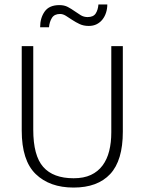

<svg xmlns="http://www.w3.org/2000/svg" viewBox="-20 -838 652 866"><path d="M78 -630H130V-253Q130 -136 175 -85Q220 -34 312 -34Q358 -34 390 -49Q422 -64 442.5 -91.5Q463 -119 472.5 -157Q482 -195 482 -241V-630H534V-244Q534 -114 477 -53Q420 8 312 8Q204 8 141 -53Q78 -114 78 -249ZM161 -715Q161 -757 181.5 -786Q202 -815 248 -815Q270 -815 286 -806.5Q302 -798 316 -788Q330 -778 344 -769.5Q358 -761 375 -761Q401 -761 411.5 -777Q422 -793 424 -818H464Q464 -799 458.5 -781.5Q453 -764 442.5 -750.5Q432 -737 416.5 -729Q401 -721 380 -721Q357 -721 339 -729.5Q321 -738 306 -748Q291 -758 277.5 -766.5Q264 -775 251 -775Q225 -775 214 -757Q203 -739 201 -715Z"/></svg>

Font: Ek Mukta ExtraLight
Style: Regular
Weight: 275
Designer: Girish Dalvi and Yashodeep Gholap
Foundry: Ek Type
Version: Version 2.538;PS 1.002;hotconv 16.6.51;makeotf.lib2.5.65220;